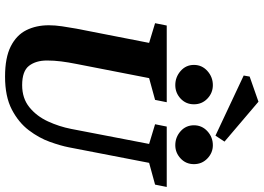

<svg xmlns="http://www.w3.org/2000/svg" viewBox="-158 -850 1018 741"><g transform="rotate(90 350.5 -479.0)"><path d="M275 10Q202 10 158.5 -12Q115 -34 96 -72Q77 -110 77 -159Q77 -183 81 -210Q85 -237 90 -265L145 -546L69 -569L78 -614H374L365 -569L281 -546L226 -264Q220 -234 216.5 -206.5Q213 -179 213 -152Q213 -109 233.5 -82.5Q254 -56 308 -56Q359 -56 393.5 -84Q428 -112 448 -155.5Q468 -199 477 -245L535 -546L459 -569L468 -614H701L692 -569L608 -546L548 -236Q542 -205 527 -163Q512 -121 482 -81.5Q452 -42 402 -16Q352 10 275 10ZM540 -647Q509 -647 486 -667.5Q463 -688 463 -719Q463 -750 486 -771Q509 -792 540 -792Q569 -792 591 -771Q613 -750 613 -719Q613 -688 591 -667.5Q569 -647 540 -647ZM308 -647Q277 -647 253.5 -667.5Q230 -688 230 -719Q230 -750 253.5 -771Q277 -792 308 -792Q338 -792 360 -771Q382 -750 382 -719Q382 -688 360 -667.5Q338 -647 308 -647ZM503 -802 271 -911 275 -934 372 -968 526 -837Z"/></g></svg>

Font: Manuale
Style: Bold Italic
Weight: 700
Italic angle: -11°
Version: Version 1.002